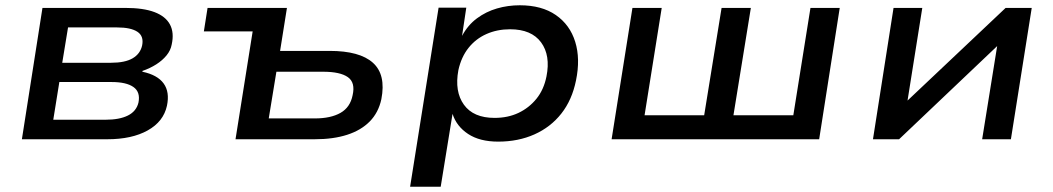

<svg xmlns="http://www.w3.org/2000/svg" viewBox="-20 -528 3994 728"><path d="M63 0 141 -498H455Q524 -498 566 -482Q608 -466 624.5 -435Q641 -404 631 -359Q627 -337 611.5 -318Q596 -299 572.5 -284Q549 -269 520 -259V-256Q577 -244 600.5 -211.5Q624 -179 613 -127Q600 -67 540 -33.5Q480 0 387 0ZM182 -74H380Q433 -74 465 -90Q497 -106 505 -139Q513 -179 486 -198Q459 -217 403 -217H205ZM216 -290H401Q454 -290 483 -307Q512 -324 519 -356Q526 -391 501 -407.5Q476 -424 424 -424H238Z M873 0 938 -409H753L767 -498H1068L1042 -335H1230Q1344 -335 1394 -290Q1444 -245 1426 -152Q1415 -101 1382 -67.5Q1349 -34 1296.5 -17Q1244 0 1173 0ZM999 -79H1174Q1234 -79 1271 -100Q1308 -121 1317 -167Q1328 -215 1299 -235.5Q1270 -256 1205 -256H1028Z M1535 180 1643 -499H1748L1732 -392Q1754 -433 1788.5 -458.5Q1823 -484 1864.5 -496Q1906 -508 1951 -508Q2034 -508 2087.5 -471Q2141 -434 2161 -369.5Q2181 -305 2164 -223Q2149 -149 2108.5 -97.5Q2068 -46 2006.5 -18.5Q1945 9 1869 9Q1799 9 1755 -20Q1711 -49 1696 -96V-97L1651 180ZM1855 -81Q1906 -81 1946 -100Q1986 -119 2014 -153.5Q2042 -188 2052 -238Q2068 -318 2031.5 -367.5Q1995 -417 1914 -417Q1865 -417 1824.5 -399Q1784 -381 1756.5 -346.5Q1729 -312 1718 -262Q1703 -181 1739 -131Q1775 -81 1855 -81Z M2299 0 2378 -498H2489L2424 -91H2650L2716 -498H2827L2761 -91H2988L3053 -498H3164L3086 0Z M3290 0 3368 -498H3477L3420 -140H3414L3793 -498H3892L3813 0H3704L3762 -360H3768L3389 0Z"/></svg>

Font: Nunito Sans 7pt SemiExpanded SemiBold
Style: Italic
Weight: 600
Width: 6
Italic angle: -9°
Designer: Vernon Adams
Foundry: Vernon Adams
Version: Version 3.101;gftools[0.9.27]